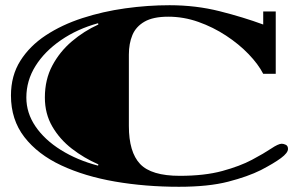

<svg xmlns="http://www.w3.org/2000/svg" viewBox="-20 -694 1137 736"><path d="M666 22Q537 22 421 2Q305 -18 215 -60Q125 -102 73.5 -168.5Q22 -235 22 -328Q22 -404 58 -461Q94 -518 155.5 -558.5Q217 -599 295.5 -624.5Q374 -650 460 -662Q546 -674 630 -674Q731 -674 822 -651Q913 -628 989 -600V-650H1037V-411H989Q970 -448 933 -486.5Q896 -525 846.5 -557.5Q797 -590 740.5 -610Q684 -630 625 -630Q567 -630 534 -611Q501 -592 487.5 -559.5Q474 -527 474 -485V-211Q474 -111 517 -65.5Q560 -20 669 -20Q764 -20 832 -38.5Q900 -57 946 -81.5Q992 -106 1019.5 -124.5Q1047 -143 1060 -143Q1067 -143 1075.5 -139Q1084 -135 1084 -123Q1084 -108 1057 -88Q1030 -68 980 -42Q930 -17 854.5 2.5Q779 22 666 22ZM356 -59 357 -64Q302 -88 255.5 -124Q209 -160 180.5 -209Q152 -258 152 -320Q152 -389 180.5 -442.5Q209 -496 255.5 -535.5Q302 -575 357 -600L356 -605Q276 -583 213.5 -540Q151 -497 116 -441Q81 -385 81 -320Q81 -261 116 -209.5Q151 -158 213.5 -119Q276 -80 356 -59Z"/></svg>

Font: Diplomata
Style: Regular
Weight: 400
Designer: Eduardo Rodriguez Tunni
Foundry: Eduardo Rodriguez Tunni
Version: Version 1.002; ttfautohint (v1.8.4.7-5d5b);gftools[0.9.23]